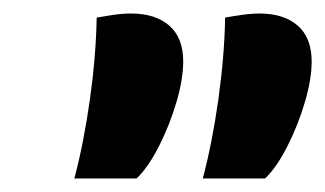

<svg xmlns="http://www.w3.org/2000/svg" viewBox="-20 -740 481 284"><path d="M280 -476Q294 -529 303 -593Q312 -657 313 -714Q324 -716 338 -718Q352 -720 364 -720Q400 -720 420.5 -702Q441 -684 441 -649Q441 -623 431 -589Q421 -555 405 -523.5Q389 -492 372 -476ZM90 -476Q104 -529 113 -593Q122 -657 123 -714Q134 -716 147.5 -718Q161 -720 174 -720Q210 -720 230.5 -702Q251 -684 251 -649Q251 -623 241 -589Q231 -555 215 -523.5Q199 -492 182 -476Z"/></svg>

Font: Sansita Swashed SemiBold
Style: Regular
Weight: 600
Designer: Pablo Cosgaya
Foundry: Omnibus-Type
Version: Version 1.003; ttfautohint (v1.8.3)